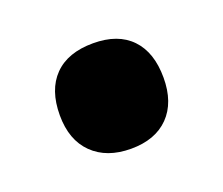

<svg xmlns="http://www.w3.org/2000/svg" viewBox="-49 -513 372 320"><g transform="rotate(-20 136.5 -352.5)"><path d="M138 -446Q182 -446 205.5 -421.5Q229 -397 229 -352Q229 -308 205 -283.5Q181 -259 138 -259Q95 -259 70 -283.5Q45 -308 45 -352Q45 -397 69 -421.5Q93 -446 138 -446Z"/></g></svg>

Font: Noto Sans UI CondBlack
Style: Regular
Weight: 900
Width: 3
Designer: Monotype Design Team
Foundry: Monotype Imaging Inc.
Version: Version 1.001